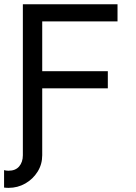

<svg xmlns="http://www.w3.org/2000/svg" viewBox="-41 -743 651 919"><path d="M-21.5 71.3V154.8Q-16.1 155.3 -10.7 155.8Q-5.4 156.2 0 156.2Q43.5 156.2 80.1 135.3Q116.7 114.3 138.9 78.9Q161.1 43.5 161.1 0H68.4Q68.4 32.7 50.8 53.5Q33.2 74.2 0 74.2Q-11.7 74.2 -21.5 71.3ZM161.1 -82V-320.3H475.1V-402.3H161.1V-640.6H521.5V-722.7H68.4V0H161.1Z"/></svg>

Font: Giphurs
Style: Regular
Weight: 400
Version: Version 2.010